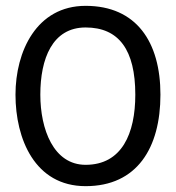

<svg xmlns="http://www.w3.org/2000/svg" viewBox="-20 -627 601 657"><path d="M529 -303C529 -483 447 -607 273 -607C105 -607 33 -451 33 -303C33 -152 99 10 273 10C449 10 529 -121 529 -303ZM273 -533C387 -533 443 -456 443 -303C443 -170 397 -63 273 -63C163 -63 118 -185 118 -303C118 -426 159 -533 273 -533Z"/></svg>

Font: linja pona
Style: Regular
Weight: 400
Foundry: jan Same & David A Roberts
Version: Version 4.9